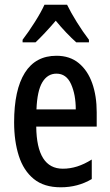

<svg xmlns="http://www.w3.org/2000/svg" viewBox="-20 -786 468 816"><path d="M220 -549Q277 -549 315 -517.5Q353 -486 372 -432Q391 -378 391 -309V-248H134Q136 -69 247 -69Q278 -69 308 -78.5Q338 -88 370 -108V-25Q311 10 238 10Q167 10 123.5 -25.5Q80 -61 60 -123.5Q40 -186 40 -266Q40 -404 85.5 -476.5Q131 -549 220 -549ZM220 -473Q182 -473 160 -436.5Q138 -400 135 -321H302Q302 -384 282 -428.5Q262 -473 220 -473ZM265 -766Q281 -733 306.5 -692Q332 -651 358 -617V-606H304Q284 -624 261.5 -647.5Q239 -671 217 -698Q194 -671 171 -646.5Q148 -622 131 -606H76V-617Q102 -651 128.5 -693Q155 -735 169 -766Z"/></svg>

Font: Noto Sans Telugu ExtraCondensed Medium
Style: Regular
Weight: 500
Width: 2
Designer: Jelle Bosma - Monotype Design Team
Foundry: Monotype Imaging Inc.
Version: Version 2.005; ttfautohint (v1.8.4.7-5d5b)